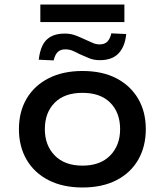

<svg xmlns="http://www.w3.org/2000/svg" viewBox="-20 -823 732 852"><path d="M346 9Q259 9 195.5 -23.5Q132 -56 98 -114.5Q64 -173 64 -250Q64 -327 98 -385Q132 -443 195.5 -475.5Q259 -508 346 -508Q434 -508 496.5 -475.5Q559 -443 593 -385Q627 -327 627 -250Q627 -173 593.5 -114.5Q560 -56 497 -23.5Q434 9 346 9ZM346 -88Q425 -88 469 -133Q513 -178 513 -250Q513 -323 469.5 -367Q426 -411 346 -411Q266 -411 222.5 -367Q179 -323 179 -250Q179 -178 223 -133Q267 -88 346 -88ZM159 -725V-803H532V-725ZM218 -555 152 -558Q156 -595 168.5 -621Q181 -647 205.5 -660.5Q230 -674 267 -674Q295 -674 317.5 -665Q340 -656 359 -647Q374 -641 389.5 -633.5Q405 -626 422 -626Q445 -626 457 -639Q469 -652 474 -675L540 -672Q535 -617 506.5 -586.5Q478 -556 423 -556Q395 -556 373.5 -565.5Q352 -575 333 -583Q318 -591 303 -597.5Q288 -604 270 -604Q248 -604 236 -592Q224 -580 218 -555Z"/></svg>

Font: Nunito Sans 7pt SemiExpanded SemiBold
Style: Regular
Weight: 600
Width: 6
Designer: Vernon Adams
Foundry: Vernon Adams
Version: Version 3.101;gftools[0.9.27]